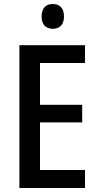

<svg xmlns="http://www.w3.org/2000/svg" viewBox="-20 -940 493 960"><path d="M244 -920C209 -920 188 -899 188 -857C188 -817 210 -796 244 -796C278 -796 300 -817 300 -857C300 -899 279 -920 244 -920ZM405 0V-90H180V-328H391V-416H180V-625H405V-714H77V0Z"/></svg>

Font: Noto Sans Myanmar UI Condensed Medium
Style: Regular
Weight: 500
Width: 3
Designer: Monotype Design Team
Foundry: Monotype Imaging Inc.
Version: Version 2.103